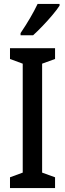

<svg xmlns="http://www.w3.org/2000/svg" viewBox="-20 -960 332 980"><path d="M261 0H31V-55L96 -79V-635L31 -659V-714H261V-659L195 -635V-79L261 -55ZM284 -931Q271 -911 247 -882.5Q223 -854 196.5 -826.5Q170 -799 149 -780H85V-791Q139 -871 172 -940H284Z"/></svg>

Font: Noto Sans Sinhala ExtraCondensed Medium
Style: Regular
Weight: 500
Width: 2
Designer: Jelle Bosma - Monotype Design Team
Foundry: Monotype Imaging Inc.
Version: Version 2.006; ttfautohint (v1.8.4.7-5d5b)